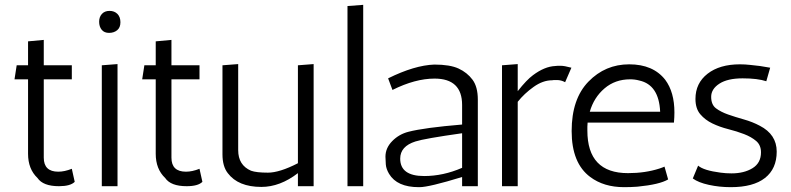

<svg xmlns="http://www.w3.org/2000/svg" viewBox="-20 -770 3272 794"><path d="M289 -18Q271 0 224 0Q158 0 135 -34Q96 -71 96 -134V-442H40L49 -500H96V-599L161 -605V-500H277V-442H161V-118Q161 -60 221 -60Q247 -60 277 -72Z M466 -505V0H401V-500ZM431 -634Q411 -634 400.5 -647Q390 -660 390 -680Q390 -700 401.5 -712.5Q413 -725 433 -725Q453 -725 465.5 -712.5Q478 -700 478 -678Q478 -656 464.5 -645Q451 -634 431 -634Z M817 -18Q799 0 752 0Q686 0 663 -34Q624 -71 624 -134V-442H568L577 -500H624V-599L689 -605V-500H805V-442H689V-118Q689 -60 749 -60Q775 -60 805 -72Z M1018 -64Q1040 -56 1088 -56Q1136 -56 1212 -95V-500L1277 -505V0H1212V-54Q1138 3 1061 3Q965 3 922 -54Q900 -82 900 -132V-500L965 -505V-149Q965 -87 1018 -64Z M1417 0V-745L1482 -750V0Z M1585 -446Q1694 -500 1776 -503Q1841 -503 1876.5 -486.5Q1912 -470 1934 -440.5Q1956 -411 1956 -358V0H1891V-38Q1754 4 1715 4Q1713 4 1712 4Q1622 4 1589 -51Q1577 -71 1575.5 -90Q1574 -109 1574 -122Q1574 -158 1602 -186.5Q1630 -215 1669 -225Q1735 -242 1891 -255V-336Q1891 -445 1777 -445Q1697 -445 1603 -398ZM1635 -114Q1635 -42 1734 -42Q1813 -42 1891 -76V-219Q1735 -197 1698 -185Q1635 -165 1635 -114Z M2317 -430Q2301 -439 2283 -439Q2265 -439 2263 -438Q2225 -438 2186.5 -410.5Q2148 -383 2121 -349V0H2056V-500L2121 -505V-393Q2158 -440 2184 -459Q2232 -495 2276 -497Q2282 -498 2298 -498Q2314 -498 2343 -490Z M2409 -230Q2409 -54 2577 -54Q2648 -54 2707 -73Q2722 -78 2728 -81L2743 -28Q2708 -7 2616 2Q2590 4 2561 4Q2477 4 2421 -38Q2344 -95 2344 -228Q2344 -361 2413.5 -432.5Q2483 -504 2582 -504Q2681 -504 2731 -440Q2769 -389 2769 -305Q2769 -285 2767 -263H2410Q2409 -255 2409 -246ZM2586 -442Q2524 -442 2480 -404.5Q2436 -367 2419 -308H2710Q2705 -419 2624 -437Q2606 -442 2586 -442Z M3149 -434Q3113 -446 3051 -446Q2989 -446 2955 -424Q2921 -402 2921 -369.5Q2921 -337 2941 -322Q2961 -307 2991 -296.5Q3021 -286 3056.5 -276Q3092 -266 3122 -250Q3192 -214 3192 -143Q3192 -72 3143.5 -34Q3095 4 3002 4Q2955 4 2911.5 -5.5Q2868 -15 2845 -32L2867 -85Q2890 -65 2960 -56Q2982 -53 3005 -53Q3057 -53 3092 -74.5Q3127 -96 3127 -140Q3127 -170 3107 -187Q3087 -204 3057 -215.5Q3027 -227 2991.5 -236Q2956 -245 2926 -259.5Q2896 -274 2876 -297.5Q2856 -321 2856 -361Q2856 -426 2906 -465Q2956 -504 3040 -504Q3061 -504 3083 -501.5Q3105 -499 3123 -497L3165 -490Z"/></svg>

Font: Antic
Style: Regular
Weight: 400
Designer: Santiago Orozco
Foundry: Typemade
Version: Version 1.0012